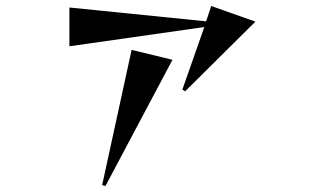

<svg xmlns="http://www.w3.org/2000/svg" viewBox="-20 -564 1040 639"><path d="M587 -266 660 -474 211 -410V-539L666 -493L683 -544L830 -492L596 -260ZM418 -398 554 -365 331 55 320 52Z"/></svg>

Font: Tiejili SC
Style: Regular
Weight: 400
Designer: Buernia
Foundry: Ershou Xiaoxi Press
Version: Version 1.100